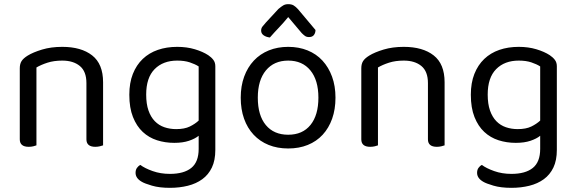

<svg xmlns="http://www.w3.org/2000/svg" viewBox="-20 -700 2767 922"><path d="M395 -301Q395 -357 363.5 -383Q332 -409 279 -409Q239 -409 208 -399Q177 -389 155 -376V-2Q150 0 140 2.5Q130 5 118 5Q75 5 75 -31V-372Q75 -393 83.5 -406.5Q92 -420 113 -433Q139 -449 182 -462Q225 -475 279 -475Q370 -475 422.5 -434Q475 -393 475 -305V-2Q470 0 459.5 2.5Q449 5 438 5Q395 5 395 -31V-301Z M934 -48Q917 -34 887.5 -24Q858 -14 817 -14Q773 -14 734 -26.5Q695 -39 665.5 -66.5Q636 -94 618.5 -138Q601 -182 601 -245Q601 -302 618 -345Q635 -388 665.5 -417Q696 -446 738 -460.5Q780 -475 831 -475Q877 -475 915.5 -463.5Q954 -452 980 -435Q995 -425 1004.5 -412.5Q1014 -400 1014 -382V20Q1014 70 997.5 104.5Q981 139 951.5 160.5Q922 182 882 192Q842 202 796 202Q745 202 709.5 191.5Q674 181 661 173Q631 156 631 130Q631 116 637.5 106.5Q644 97 654 92Q675 108 713 121.5Q751 135 796 135Q863 135 898.5 106.5Q934 78 934 15ZM826 -80Q866 -80 891.5 -92.5Q917 -105 934 -121V-381Q917 -392 891.5 -400.5Q866 -409 831 -409Q763 -409 722.5 -368Q682 -327 682 -246Q682 -201 693 -169.5Q704 -138 723.5 -118Q743 -98 769.5 -89Q796 -80 826 -80Z M1591 -231Q1591 -175 1575 -130Q1559 -85 1529.5 -53Q1500 -21 1458 -4Q1416 13 1364 13Q1312 13 1270 -4Q1228 -21 1198 -53Q1168 -85 1152 -130Q1136 -175 1136 -231Q1136 -287 1152.5 -332Q1169 -377 1199 -409Q1229 -441 1271 -458Q1313 -475 1364 -475Q1415 -475 1457 -458Q1499 -441 1528.5 -409Q1558 -377 1574.5 -332Q1591 -287 1591 -231ZM1364 -409Q1296 -409 1257 -362Q1218 -315 1218 -231Q1218 -146 1256.5 -99.5Q1295 -53 1364 -53Q1433 -53 1471 -100Q1509 -147 1509 -231Q1509 -315 1470.5 -362Q1432 -409 1364 -409ZM1364 -618Q1341 -590 1318.5 -566.5Q1296 -543 1276 -520Q1258 -522 1246 -530.5Q1234 -539 1234 -553Q1234 -564 1240 -572Q1246 -580 1256 -591L1317 -657Q1330 -668 1340 -674Q1350 -680 1364 -680Q1380 -680 1390 -674Q1400 -668 1411 -656L1495 -556Q1495 -542 1487.5 -532Q1480 -522 1464 -522Q1452 -522 1444.5 -527.5Q1437 -533 1429 -541Z M2035 -301Q2035 -357 2003.5 -383Q1972 -409 1919 -409Q1879 -409 1848 -399Q1817 -389 1795 -376V-2Q1790 0 1780 2.5Q1770 5 1758 5Q1715 5 1715 -31V-372Q1715 -393 1723.5 -406.5Q1732 -420 1753 -433Q1779 -449 1822 -462Q1865 -475 1919 -475Q2010 -475 2062.5 -434Q2115 -393 2115 -305V-2Q2110 0 2099.5 2.5Q2089 5 2078 5Q2035 5 2035 -31V-301Z M2574 -48Q2557 -34 2527.5 -24Q2498 -14 2457 -14Q2413 -14 2374 -26.5Q2335 -39 2305.5 -66.5Q2276 -94 2258.5 -138Q2241 -182 2241 -245Q2241 -302 2258 -345Q2275 -388 2305.5 -417Q2336 -446 2378 -460.5Q2420 -475 2471 -475Q2517 -475 2555.5 -463.5Q2594 -452 2620 -435Q2635 -425 2644.5 -412.5Q2654 -400 2654 -382V20Q2654 70 2637.5 104.5Q2621 139 2591.5 160.5Q2562 182 2522 192Q2482 202 2436 202Q2385 202 2349.5 191.5Q2314 181 2301 173Q2271 156 2271 130Q2271 116 2277.5 106.5Q2284 97 2294 92Q2315 108 2353 121.5Q2391 135 2436 135Q2503 135 2538.5 106.5Q2574 78 2574 15ZM2466 -80Q2506 -80 2531.5 -92.5Q2557 -105 2574 -121V-381Q2557 -392 2531.5 -400.5Q2506 -409 2471 -409Q2403 -409 2362.5 -368Q2322 -327 2322 -246Q2322 -201 2333 -169.5Q2344 -138 2363.5 -118Q2383 -98 2409.5 -89Q2436 -80 2466 -80Z"/></svg>

Font: Baloo 2
Style: Regular
Weight: 400
Designer: Sarang Kulkarni and Ek Type
Foundry: Ek Type
Version: Version 1.640;hotconv 1.0.111;makeotfexe 2.5.65597; ttfautoh